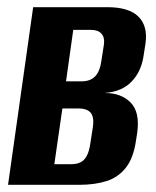

<svg xmlns="http://www.w3.org/2000/svg" viewBox="-20 -515 436 535"><path d="M2.4 0 72.4 -495H279.3Q338.9 -495 365.5 -468.9Q392.1 -442.8 385.5 -394.3L380.2 -360.4Q373.9 -315.9 346.8 -287.8Q319.8 -259.6 273.4 -256.2V-255.8Q317.6 -255.8 344 -229.3Q370.3 -202.7 362.3 -144.7L359 -123.7Q352 -75.1 331 -48.1Q309.9 -21.1 277.2 -10.5Q244.4 0 200.3 0ZM131.4 -57.5H178.8Q193.1 -57.5 203.8 -62.5Q214.5 -67.4 221.6 -80.4Q228.8 -93.3 232 -117.2L239.1 -163.1Q241.4 -181.7 237.4 -192.5Q233.4 -203.3 223.4 -208Q213.4 -212.8 198.4 -212.8H153.8ZM164 -288.4H208.2Q231.5 -288.4 245.2 -302.4Q258.8 -316.4 262.8 -347.5L269.5 -390.5Q272.4 -410.1 262.9 -420.9Q253.4 -431.7 234.7 -431.7H184.1Z"/></svg>

Font: Alumni Sans SC Thin
Style: Italic
Weight: 100
Italic angle: -8°
Designer: Robert E. Leuschke
Foundry: Robert E. Leuschke
Version: Version 1.016